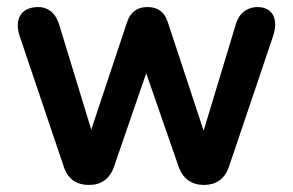

<svg xmlns="http://www.w3.org/2000/svg" viewBox="-20 -517 831 545"><path d="M233 8C267 8 292 -9 304 -45L395 -309L487 -44C499 -9 525 8 559 8C592 8 618 -8 630 -44L755 -414C770 -458 758 -497 710 -497C691 -497 661 -487 650 -450L558 -146L456 -455C447 -483 428 -497 399 -497C370 -497 351 -484 341 -455L239 -149L148 -447C136 -487 109 -497 89 -497C39 -497 20 -462 36 -414L161 -44C173 -7 199 8 233 8Z"/></svg>

Font: SN Pro SemiBold
Style: Regular
Weight: 600
Designer: Tobias Whetton
Foundry: Supernotes
Version: Version 1.003;Glyphs 3.3 (3324)